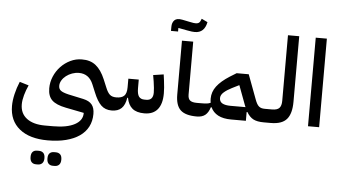

<svg xmlns="http://www.w3.org/2000/svg" viewBox="-74 -949 2818 1598"><g transform="rotate(5 1334.5 -150.5)"><path d="M359 306Q207 306 122.5 237.5Q38 169 38 46Q38 1 50.5 -53Q63 -107 85 -159L161 -136Q142 -95 130 -52Q118 -9 118 26Q118 102 173 143.5Q228 185 325 185H394Q509 185 573.5 150.5Q638 116 638 54V52L486 22Q404 6 369 -28Q334 -62 334 -127Q334 -178 354 -225.5Q374 -273 408.5 -309.5Q443 -346 488.5 -368Q534 -390 584 -390Q655 -391 701 -354Q747 -317 779 -241L807 -174Q823 -134 842 -117Q861 -100 896 -100Q941 -100 962 -120.5Q983 -141 983 -192V-264H1070V-192Q1070 -143 1085 -122.5Q1100 -102 1132 -102H1147Q1204 -102 1204 -167Q1204 -199 1195 -259L1186 -312L1273 -325L1280 -273Q1284 -243 1286 -216Q1288 -189 1288 -167Q1288 -79 1250.5 -33.5Q1213 12 1140 12Q1075 12 1040 -17Q1005 -46 994 -105H988Q979 -45 949.5 -16.5Q920 12 867 12Q813 12 779 -21Q745 -54 716 -126L689 -191Q654 -276 570 -276Q541 -276 513 -266Q485 -256 463 -239Q441 -222 428 -200Q415 -178 415 -155Q415 -129 433 -115Q451 -101 498 -90L624 -63Q674 -52 696.5 -24Q719 4 719 54Q719 114 694.5 161Q670 208 623.5 240Q577 272 510.5 289Q444 306 359 306ZM420 513Q397 513 383.5 499Q370 485 370 456Q370 426 383.5 412.5Q397 399 420 399H435Q458 399 472 412.5Q486 426 486 456Q486 485 472 499Q458 513 435 513ZM279 513Q256 513 242.5 499Q229 485 229 456Q229 426 242.5 412.5Q256 399 279 399H294Q317 399 331 412.5Q345 426 345 456Q345 485 331 499Q317 513 294 513Z M1302 -725Q1302 -761 1322 -781Q1342 -801 1388 -792L1447 -780Q1470 -775 1481.5 -773.5Q1493 -772 1500 -772Q1520 -772 1530 -781Q1540 -790 1548 -814L1598 -790Q1580 -699 1500 -699Q1489 -699 1475.5 -700.5Q1462 -702 1435 -707L1361 -721V-691H1302ZM1577 0Q1482 0 1441 -39Q1400 -78 1400 -168V-618H1494V-176Q1494 -141 1511.5 -127Q1529 -113 1568 -113H1601V-24Z M1577 -89 1601 -113Q1632 -113 1650.5 -115Q1669 -117 1683 -124Q1680 -140 1680 -159Q1680 -215 1715.5 -262Q1751 -309 1822 -354L1877 -388H1978L2053 -187Q2061 -165 2069 -150.5Q2077 -136 2086.5 -128Q2096 -120 2108 -116.5Q2120 -113 2137 -113H2161V-24L2137 0Q2082 0 2050 -16.5Q2018 -33 1994 -74L1988 -73V0H1865Q1798 0 1755.5 -22.5Q1713 -45 1694 -87H1688Q1674 -42 1648 -21Q1622 0 1577 0ZM1757 -170Q1757 -140 1781 -126.5Q1805 -113 1850 -113H1975Q1971 -121 1968 -130Q1965 -139 1961 -149L1908 -291L1848 -261Q1808 -241 1782.5 -218.5Q1757 -196 1757 -170Z M2137 -89 2161 -113H2196Q2240 -113 2257.5 -132Q2275 -151 2275 -192V-740H2369V-192Q2369 -93 2329 -46.5Q2289 0 2196 0H2137Z M2507 -740H2600V0H2507Z"/></g></svg>

Font: IBM Plex Sans Arabic Medm
Style: Regular
Weight: 500
Designer: Mike Abbink, Paul van der Laan, Pieter van Rosmalen, Wael Morcos, Khajak Apelian
Foundry: Bold Monday
Version: Version 1.005